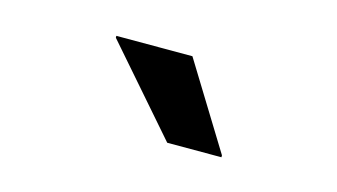

<svg xmlns="http://www.w3.org/2000/svg" viewBox="-36 -803 571 325"><g transform="rotate(15 250.0 -640.0)"><path d="M267.5 -563.3 137.5 -712.5V-715.8H270.8L362.5 -566.7V-563.3Z"/></g></svg>

Font: Funnel Sans SemiBold
Style: Regular
Weight: 600
Designer: NORD ID, Kristian Moeller
Foundry: Dicotype
Version: Version 1.000